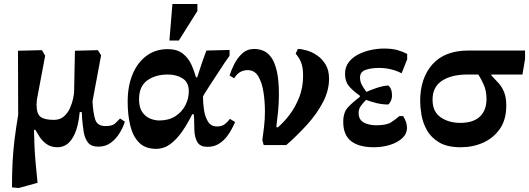

<svg xmlns="http://www.w3.org/2000/svg" viewBox="-20 -724 2648 961"><path d="M269 13Q235 13 213 -3Q191 -19 178 -39.5Q165 -60 157 -74H150Q151 -34 152.5 4.5Q154 43 158 87.5Q162 132 168 191L74 217L40 214Q40 144 43 86.5Q46 29 53 -27Q60 -83 71 -149L70 -470L190 -473L206 -445L165 -227Q165 -227 164 -218Q163 -209 163 -200Q163 -155 182.5 -139.5Q202 -124 250 -124Q280 -124 299.5 -141Q319 -158 330 -182.5Q341 -207 346 -231Q351 -255 351 -268L355 -470L470 -473L486 -447L443 -217Q446 -159 456.5 -126Q467 -93 508 -93Q541 -93 554.5 -105Q568 -117 581 -131L605 -115Q596 -86 578 -57Q560 -28 534 -9Q508 10 472 10Q436 10 420 -11Q404 -32 399 -64Q394 -96 391 -130Q391 -138 390.5 -146.5Q390 -155 389 -163H379Q372 -94 355 -56Q338 -18 316 -2.5Q294 13 269 13Z M761 21Q708 21 677 -9.5Q646 -40 632.5 -93.5Q619 -147 619 -215Q619 -293 643.5 -352Q668 -411 713 -444.5Q758 -478 819 -478Q868 -478 896 -455Q924 -432 938.5 -399.5Q953 -367 961 -337H967Q982 -384 992.5 -414.5Q1003 -445 1013 -471L1129 -474V-445L1105 -411Q1057 -338 1026.5 -291Q996 -244 996 -240Q996 -209 1001 -174.5Q1006 -140 1021 -115.5Q1036 -91 1066 -91Q1090 -91 1104.5 -102Q1119 -113 1131 -129L1157 -113Q1152 -103 1142 -82.5Q1132 -62 1115.5 -40.5Q1099 -19 1075 -4Q1051 11 1018 11Q983 11 969 -11Q955 -33 953 -70Q952 -88 952 -108Q952 -128 950 -152H942Q919 -105 891.5 -65.5Q864 -26 832 -2.5Q800 21 761 21ZM777 -121Q825 -121 858 -142.5Q891 -164 908 -197.5Q925 -231 925 -267Q925 -312 894 -331.5Q863 -351 820 -351Q758 -351 717 -321.5Q676 -292 676 -227Q676 -186 692 -163Q708 -140 731.5 -130.5Q755 -121 777 -121ZM875 -521H828L843 -704H968V-669Z M1413 2H1300L1293 -22Q1297 -51 1301.5 -88.5Q1306 -126 1306 -165Q1306 -217 1298.5 -264.5Q1291 -312 1272.5 -342.5Q1254 -373 1220 -373Q1201 -373 1184 -364.5Q1167 -356 1152 -332L1129 -346Q1137 -372 1152.5 -403Q1168 -434 1192.5 -456.5Q1217 -479 1253 -479Q1276 -479 1298 -470Q1320 -461 1337.5 -437Q1355 -413 1365.5 -368Q1376 -323 1376 -251Q1376 -208 1372 -168Q1368 -128 1363 -88L1370 -86Q1401 -112 1430 -150.5Q1459 -189 1478 -238Q1497 -287 1497 -343Q1497 -379 1491 -399.5Q1485 -420 1476.5 -433Q1468 -446 1460 -456L1471 -479Q1489 -479 1515.5 -471.5Q1542 -464 1567.5 -446.5Q1593 -429 1610 -400.5Q1627 -372 1627 -330Q1627 -271 1596.5 -212.5Q1566 -154 1517 -100Q1468 -46 1413 2Z M1851 13Q1777 13 1737.5 -17.5Q1698 -48 1698 -114Q1698 -161 1721 -186Q1744 -211 1781 -239V-245Q1742 -273 1724.5 -295.5Q1707 -318 1707 -355Q1707 -388 1725 -412Q1743 -436 1772 -451Q1801 -466 1835 -473.5Q1869 -481 1902 -481Q1943 -481 1970.5 -473Q1998 -465 2018 -454V-427L1990 -357Q1971 -368 1941 -376Q1911 -384 1876 -384Q1839 -384 1810.5 -374.5Q1782 -365 1782 -336Q1782 -315 1792 -297.5Q1802 -280 1814 -264Q1833 -273 1864 -283.5Q1895 -294 1922 -296Q1927 -296 1934.5 -282.5Q1942 -269 1942 -245Q1942 -230 1934.5 -215.5Q1927 -201 1922 -201Q1894 -201 1866.5 -207.5Q1839 -214 1812 -224Q1799 -211 1787 -195Q1775 -179 1775 -159Q1775 -125 1800.5 -111Q1826 -97 1863 -97Q1914 -97 1937 -111.5Q1960 -126 1979 -143H1998Q2017 -112 2017 -85Q2017 -54 1993 -32Q1969 -10 1931 1.5Q1893 13 1851 13Z M2286 13Q2218 13 2177.5 -11.5Q2137 -36 2116.5 -73Q2096 -110 2089.5 -149.5Q2083 -189 2083 -218Q2083 -333 2144.5 -402Q2206 -471 2324 -471H2608V-429L2595 -351H2439V-347Q2457 -328 2474.5 -309Q2492 -290 2503 -263.5Q2514 -237 2514 -195Q2514 -125 2482 -79Q2450 -33 2398.5 -10Q2347 13 2286 13ZM2374 -351H2319Q2240 -351 2192.5 -320Q2145 -289 2145 -225Q2145 -165 2185.5 -137Q2226 -109 2284 -109Q2349 -109 2382 -140.5Q2415 -172 2415 -228Q2415 -269 2401.5 -299.5Q2388 -330 2374 -351Z"/></svg>

Font: STIX Two Text
Style: Bold
Weight: 700
Designer: Ross Mills, John Hudson & Paul Hanslow, Tiro Typeworks Ltd; with prior portions MicroPress Inc., and Coen Hoffman.
Foundry: Tiro Typeworks Ltd
Version: Version 2.13 b171